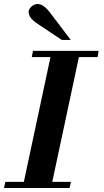

<svg xmlns="http://www.w3.org/2000/svg" viewBox="-25 -946 522 966"><path d="M471 -690 466 -659H372L238 -31H332L325 0H-5L2 -31H95L229 -659H135L141 -690ZM331 -745H286L163 -827Q119 -856 119 -886Q119 -900 133.5 -913Q148 -926 164 -926Q194 -926 227 -882Z"/></svg>

Font: GFS Didot
Style: Bold Italic
Weight: 700
Italic angle: -12°
Designer: Designed by Takis Katsoulidis and George D. Matthiopoulos.
Foundry: Designed by Takis Katsoulidis and George D. Matthiopoulos.
Version: Version 1.0